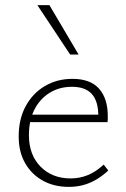

<svg xmlns="http://www.w3.org/2000/svg" viewBox="-20 -724 492 750"><path d="M249 6Q191 6 147 -18.5Q103 -43 78 -87Q53 -131 53 -191Q53 -259 80.5 -309.5Q108 -360 155.5 -388Q203 -416 263 -416Q333 -416 367 -377.5Q401 -339 401 -271Q401 -265 401 -259Q401 -253 400 -247H364V-271Q364 -329 338.5 -357Q313 -385 261 -385Q212 -385 174 -361.5Q136 -338 114.5 -296Q93 -254 93 -196Q93 -119 138.5 -73Q184 -27 256 -27Q291 -27 323 -40Q355 -53 385 -81L403 -58Q377 -34 351.5 -20Q326 -6 301 0Q276 6 249 6ZM82 -247 88 -276H393V-247ZM254 -511 126 -704H173L287 -511Z"/></svg>

Font: Ysabeau ExtraLight
Style: Regular
Weight: 250
Designer: Christian Thalmann (Catharsis Fonts)
Version: Version 2.002